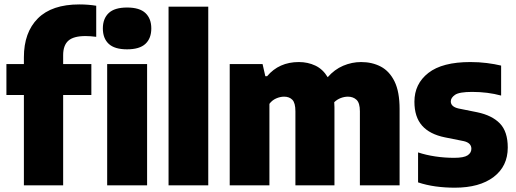

<svg xmlns="http://www.w3.org/2000/svg" viewBox="-20 -838 2332 868"><path d="M88 0V-408.5H9V-548.5H88V-579Q88 -691.5 151.2 -754.8Q214.5 -818 338.5 -818Q379 -818 415 -812V-671.5Q388 -675 366.5 -675Q312.5 -675 289 -654Q265.5 -633 265.5 -588.5V-548.5H393V-408.5H265.5V0Z M464.5 0V-548.5H645V0ZM554.5 -615Q498 -615 471.5 -639.8Q445 -664.5 445 -709.5Q445 -754 471.5 -779Q498 -804 554.5 -804Q611 -804 637.5 -779Q664 -754 664 -709.5Q664 -664.5 637.5 -639.8Q611 -615 554.5 -615Z M742 0V-808H921.5V0Z M1018.5 0V-548.5H1167L1179.5 -493.5H1187.5Q1241.5 -557.5 1331 -557.5Q1371.5 -557.5 1405.5 -541.5Q1439.5 -525.5 1461.5 -489Q1492 -524 1531.5 -540.8Q1571 -557.5 1612.5 -557.5Q1662.5 -557.5 1701.8 -536.8Q1741 -516 1763.8 -469.5Q1786.5 -423 1786.5 -345V0H1607V-335Q1607 -372.5 1591.8 -386.8Q1576.5 -401 1553 -401Q1537 -401 1520.5 -394.8Q1504 -388.5 1491 -376Q1492 -365 1492 -353.5V0H1315.5V-335Q1315.5 -372.5 1301.8 -386.8Q1288 -401 1264.5 -401Q1246.5 -401 1228 -392.8Q1209.5 -384.5 1198 -368.5V0Z M2036 10.5Q1991.5 10.5 1949.5 4.8Q1907.5 -1 1870 -13.5V-149Q1906 -137 1947.8 -130.8Q1989.5 -124.5 2033 -124.5Q2077 -124.5 2094 -135.8Q2111 -147 2111 -165.5Q2111 -192 2076.5 -200L1991.5 -217Q1922.5 -231 1888 -270.2Q1853.5 -309.5 1853.5 -378Q1853.5 -459 1916.5 -508.2Q1979.5 -557.5 2106.5 -557.5Q2145.5 -557.5 2181 -553Q2216.5 -548.5 2245.5 -541.5V-406Q2184.5 -422.5 2114.5 -422.5Q2056 -422.5 2037 -409.2Q2018 -396 2018 -379.5Q2018 -355.5 2053 -347.5L2137.5 -330.5Q2204.5 -316.5 2240 -279.8Q2275.5 -243 2275.5 -171Q2275.5 -86.5 2211.8 -38Q2148 10.5 2036 10.5Z"/></svg>

Font: Encode Sans SmCnd XBd
Style: Regular
Weight: 800
Width: 4
Designer: Multiple Designers
Foundry: Impallari Type
Version: Version 3.002; ttfautohint (v1.8.3) -l 8 -r 50 -G 200 -x 14 